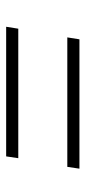

<svg xmlns="http://www.w3.org/2000/svg" viewBox="154 -637 279 627"><g transform="rotate(90 293.5 -323.5)"><path d="M524.9 -403.8 530.8 -443.4H108.4L102.1 -403.8ZM490.7 -204.1 496.6 -243.7H73.7L67.4 -204.1Z"/></g></svg>

Font: Roboto Mono ExtraLight
Style: Italic
Weight: 250
Italic angle: -10°
Monospace: yes
Designer: Google
Version: Version 3.000